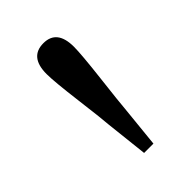

<svg xmlns="http://www.w3.org/2000/svg" viewBox="-114 -847 412 412"><g transform="rotate(-45 91.5 -641.5)"><path d="M91.8 -800.8Q132.8 -800.8 132.8 -749Q132.8 -726.6 125 -659.7Q117.2 -592.8 116.2 -578.1L106.4 -481.4H78.1L67.4 -578.1Q66.4 -594.7 58.1 -660.6Q49.8 -726.6 49.8 -749Q49.8 -800.8 91.8 -800.8Z"/></g></svg>

Font: Bpmf Zihi Serif Light
Style: Light
Weight: 300
Foundry: But Ko
Version: Version 1.320